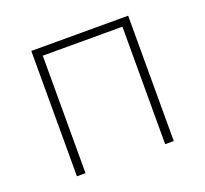

<svg xmlns="http://www.w3.org/2000/svg" viewBox="-95 -622 784 734"><g transform="rotate(-20 297.0 -255.0)"><path d="M100 0V-510H494V0H459V-478H135V0Z"/></g></svg>

Font: Saira Thin
Style: Regular
Weight: 100
Designer: Hector Gatti with collaboration of the Omnibus-Type team
Foundry: Omnibus-Type
Version: Version 1.101